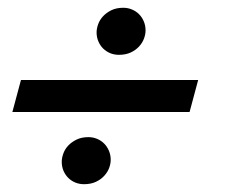

<svg xmlns="http://www.w3.org/2000/svg" viewBox="-20 -599 589 492"><path d="M11.7 -312 33.7 -394H487.8L465.8 -312ZM195.3 -127Q183.6 -127 173.3 -131.1Q163.1 -135.3 155.3 -142.8Q147.5 -150.4 142.8 -161.1Q138.2 -171.9 138.2 -184.6Q138.2 -193.8 142.1 -205.1Q146 -216.3 154.5 -225.6Q163.1 -234.9 176 -241.2Q189 -247.6 206.5 -247.6Q218.3 -247.6 228.8 -243.2Q239.3 -238.8 246.8 -231.2Q254.4 -223.6 259 -212.9Q263.7 -202.1 263.7 -189.5Q263.7 -179.7 259.8 -168.9Q255.9 -158.2 247.3 -148.7Q238.8 -139.2 225.8 -133.1Q212.9 -127 195.3 -127ZM284.7 -458.5Q272.9 -458.5 262.7 -462.6Q252.4 -466.8 244.6 -474.4Q236.8 -481.9 232.2 -492.7Q227.5 -503.4 227.5 -516.1Q227.5 -525.4 231.4 -536.6Q235.4 -547.9 243.9 -557.1Q252.4 -566.4 265.4 -572.8Q278.3 -579.1 295.9 -579.1Q307.6 -579.1 318.1 -574.7Q328.6 -570.3 336.2 -562.7Q343.8 -555.2 348.4 -544.4Q353 -533.7 353 -521Q353 -511.2 349.1 -500.5Q345.2 -489.7 336.7 -480.2Q328.1 -470.7 315.2 -464.6Q302.2 -458.5 284.7 -458.5Z"/></svg>

Font: Arian AMU Serif
Style: Italic
Weight: 400
Italic angle: -15°
Designer: Ruben Hakobyan (Tarumian)
Foundry: Ruben Hakobyan (Tarumian)
Version: Version 1.002